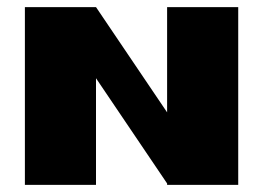

<svg xmlns="http://www.w3.org/2000/svg" viewBox="-20 -520 740 540"><path d="M50 -500H250L450 -204V-500H650V0H450V-4L250 -300V0H50Z"/></svg>

Font: Tokeely Brookings
Style: Regular
Weight: 400
Designer: Peter Wiegel
Foundry: Peter Wiegel
Version: Version 2.001